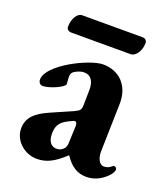

<svg xmlns="http://www.w3.org/2000/svg" viewBox="-115 -671 673 768"><g transform="rotate(20 221.0 -287.0)"><path d="M86 -508H339C361 -508 380 -538 380 -570C380 -580 373 -588 361 -588H103C84 -588 66 -560 66 -525C66 -516 74 -508 86 -508ZM129 14C169 14 201 -2 245 -43H247C273 -4 301 14 340 14C370 14 400 1 424 -23C436 -35 442 -46 442 -54C442 -60 436 -65 430 -65C428 -65 426 -64 424 -62C414 -53 404 -49 391 -49C373 -49 360 -73 361 -104L366 -306C368 -382 321 -432 250 -432C193 -432 33 -353 33 -289C33 -277 41 -268 51 -268C81 -268 140 -295 140 -308C140 -316 138 -329 138 -337C138 -345 139 -352 144 -358C153 -367 173 -376 190 -376C220 -376 234 -352 233 -315L232 -258C232 -232 229 -228 203 -216L114 -177C57 -152 29 -125 29 -79C29 -29 75 14 129 14ZM189 -51C172 -51 152 -63 152 -101C152 -144 170 -158 209 -176C214 -179 218 -180 221 -180C226 -180 231 -177 231 -164L228 -92C228 -80 225 -72 221 -66C212 -56 203 -51 189 -51Z"/></g></svg>

Font: EB Garamond
Style: Bold
Weight: 700
Designer: Georg Duffner and Octavio Pardo
Foundry: Georg Duffner
Version: Version 1.000;PS 001.000;hotconv 1.0.88;makeotf.lib2.5.64775